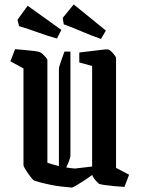

<svg xmlns="http://www.w3.org/2000/svg" viewBox="-20 -837 637 867"><path d="M86 -528 27 -560 48 -615Q70 -613 94 -611Q118 -609 137 -606.5Q156 -604 163 -600Q166 -599 173.5 -592Q181 -585 187.5 -577.5Q194 -570 194 -566V-102Q222 -93 246 -87V-523Q246 -534 254 -556.5Q262 -579 271 -604H298V-133Q298 -127 292.5 -112Q287 -97 279 -81Q299 -77 319 -76L396 -85V-539L338 -555V-600Q356 -602 385 -605.5Q414 -609 438.5 -612Q463 -615 468 -614Q473 -613 481.5 -605.5Q490 -598 496.5 -589Q503 -580 504 -577V-79L563 -48L542 7Q520 6 496 3.5Q472 1 453 -1.5Q434 -4 427 -7Q424 -9 416.5 -17Q409 -25 403 -34Q397 -43 396 -47Q379 -34 359 -21Q339 -8 323.5 1Q308 10 304 10Q252 6 210.5 -2Q169 -10 134 -22Q129 -24 117.5 -39Q106 -54 96 -70Q86 -86 86 -92ZM436 -661Q393 -676 349 -695Q305 -714 268 -727L263 -756L313 -817L458 -699ZM237 -663Q194 -675 149 -691.5Q104 -708 66 -719L59 -748L105 -811L257 -702Z"/></svg>

Font: Grenze Gotisch Medium
Style: Regular
Weight: 500
Designer: Renata Polastri
Foundry: Omnibus-Type
Version: Version 1.001